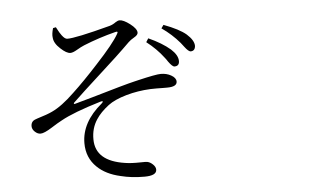

<svg xmlns="http://www.w3.org/2000/svg" viewBox="-53 -828 1607 964"><g transform="rotate(-5 750.0 -345.5)"><path d="M637.7 50.8Q572.3 50.8 518.6 37.1Q444.3 20.5 401.4 -21.5Q351.6 -69.3 351.6 -142.6Q351.6 -248 455.1 -334Q462.9 -340.8 461.4 -343.8Q460 -346.7 450.2 -343.8Q310.5 -301.8 248 -266.6Q225.6 -254.9 195.3 -235.4Q155.3 -210 136.7 -210Q122.1 -210 108.4 -222.7Q94.7 -235.4 94.7 -251Q94.7 -276.4 119.1 -284.2Q122.1 -285.2 127 -287.1Q178.7 -302.7 203.1 -314.5Q253.9 -337.9 317.4 -399.4Q375 -453.1 447.3 -532.2Q536.1 -627.9 562.5 -674.8Q572.3 -690.4 554.7 -685.5Q470.7 -664.1 393.6 -632.8Q377 -626 355.5 -613.3Q334 -600.6 321.3 -600.6Q301.8 -600.6 272.5 -627.9Q241.2 -656.2 239.3 -684.6Q236.3 -702.1 245.1 -732.4L259.8 -735.4L260.7 -733.4Q276.4 -703.1 285.2 -692.4Q299.8 -672.9 311.5 -672.9Q352.5 -671.9 529.3 -718.8Q545.9 -723.6 560.5 -734.4Q572.3 -742.2 581.1 -742.2Q600.6 -742.2 632.8 -717.8Q666 -692.4 666 -672.9Q666 -661.1 647 -650.4Q627.9 -639.6 617.2 -628.9Q556.6 -568.4 451.2 -473.6Q368.2 -398.4 318.4 -350.6Q315.4 -347.7 316.4 -345.2Q317.4 -342.8 321.3 -343.8Q349.6 -351.6 415 -370.1Q581.1 -418.9 627.9 -429.7Q634.8 -431.6 648.4 -434.6Q739.3 -456.1 763.7 -456.1Q793 -456.1 815.4 -443.4Q839.8 -429.7 839.8 -411.1Q839.8 -384.8 790 -384.8Q783.2 -384.8 769.5 -384.8Q733.4 -385.7 705.1 -384.8Q641.6 -381.8 583 -365.2Q522.5 -347.7 490.2 -323.2Q448.2 -291 426.8 -257.8Q397.5 -213.9 398.4 -157.2Q399.4 -47.9 546.9 -26.4Q577.1 -21.5 623 -22.5Q649.4 -23.4 659.2 -21.5Q672.9 -18.6 686 -5.9Q699.2 6.8 699.2 20.5Q699.2 50.8 637.7 50.8ZM835.9 -487.3Q825.2 -487.3 805.7 -514.6Q796.9 -528.3 791 -535.2Q755.9 -582 705.1 -621.1L716.8 -639.6Q784.2 -609.4 826.2 -573.2Q860.4 -542 860.4 -512.7Q860.4 -487.3 835.9 -487.3ZM922.9 -555.7Q912.1 -556.6 893.6 -581.1Q883.8 -594.7 877 -602.5Q837.9 -648.4 787.1 -683.6L798.8 -700.2Q877 -670.9 911.1 -641.6Q947.3 -609.4 947.3 -581.1Q945.3 -555.7 922.9 -555.7Z"/></g></svg>

Font: Bpmf GenYo Min R
Style: R
Weight: 400
Foundry: But Ko
Version: Version 1.320